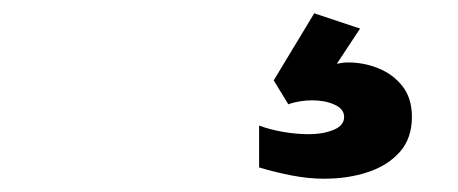

<svg xmlns="http://www.w3.org/2000/svg" viewBox="-20 -47 690 289"><path d="M468 222Q444 222 418.5 217Q393 212 370 205V142Q386 148 406 151.5Q426 155 445 155Q466 155 482 148.5Q498 142 498 129Q498 117 483.5 110.5Q469 104 450 104Q441 104 431.5 105.5Q422 107 414 110L392 74L453 -27L522 -4L487 49Q492 48 496 47.5Q500 47 504 47Q528 47 550 56Q572 65 586 83Q600 101 600 129Q600 161 582 181.5Q564 202 534 212Q504 222 468 222Z"/></svg>

Font: Azeret Mono SemiBold
Style: Regular
Weight: 600
Designer: Martin Vácha
Foundry: Displaay
Version: Version 1.002